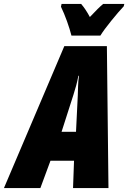

<svg xmlns="http://www.w3.org/2000/svg" viewBox="-77 -950 648 970"><path d="M234 -284 294 -471Q302 -496 308 -518.5Q314 -541 319 -567H322Q318 -539 317.5 -515.5Q317 -492 316 -468L307 -284ZM-57 0H127L178 -138H297L292 0H471L463 -717H248ZM284 -770H430Q447 -798 485.5 -845.5Q524 -893 548 -918L551 -930H444Q421 -911 377 -864Q355 -905 333 -930H234L231 -916Q247 -883 261.5 -842.5Q276 -802 284 -770Z"/></svg>

Font: Noto Sans Display Condensed Black
Style: Italic
Weight: 900
Width: 3
Italic angle: -192°
Designer: Monotype Design Team
Foundry: Monotype Imaging Inc.
Version: Version 1.900